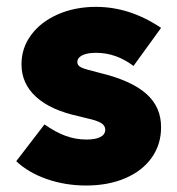

<svg xmlns="http://www.w3.org/2000/svg" viewBox="-20 -538 527 571"><path d="M28.3 -58.6 112.3 -168Q145 -145 175 -134Q205.1 -123 237.3 -123Q264.2 -123 278.6 -130.6Q293 -138.2 293 -152.3Q293 -164.6 280.8 -172.1Q268.6 -179.7 237.3 -186.5L213.9 -192.4Q130.4 -210.4 87.2 -250Q43.9 -289.6 43.9 -346.7Q43.9 -395.5 72.8 -434.3Q101.6 -473.1 152.3 -495.4Q203.1 -517.6 265.6 -517.6Q366.2 -517.6 459 -455.1L377 -341.8Q325.7 -380.9 265.6 -380.9Q239.3 -380.9 224.6 -373.5Q210 -366.2 210 -353.5Q210 -344.2 219 -338.9Q228 -333.5 251 -328.1L276.4 -321.3Q370.1 -298.8 414.8 -259.3Q459.5 -219.7 459 -159.2Q459 -108.4 431.2 -69.1Q403.3 -29.8 352.8 -8.1Q302.2 13.7 236.3 13.7Q174.3 13.7 119.4 -5.4Q64.5 -24.4 28.3 -58.6Z"/></svg>

Font: Wanted Sans Black
Style: Regular
Weight: 900
Designer: Original Design by Kil Hyung-jin and Kang Hanbin, Wanted Lab, Inc; Hangeul from Source Han Sans by Jang Soo-young and Ka
Foundry: Wanted Lab, Inc.
Version: Version 1.003